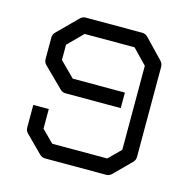

<svg xmlns="http://www.w3.org/2000/svg" viewBox="-86 -683 712 718"><g transform="rotate(15 270.0 -324.0)"><path d="M374 -335V-305H160Q148 -305 139 -314L64 -388Q55 -397 55 -409V-493Q55 -505 64 -514L139 -589Q148 -598 160 -598H378Q391 -598 400 -589L472 -514Q480 -504.5 480 -493V-144Q480 -132 471 -123L407 -59Q398 -50 386 -50H149Q137 -50 128 -59L64 -123Q55 -132 55 -144V-232H85H115V-156L161 -110H374L420 -156V-481L365 -538H172L115 -481V-422L172 -365H374Z"/></g></svg>

Font: ibm3270
Style: Regular
Weight: 400
Monospace: yes
Version: Version 2.0.3